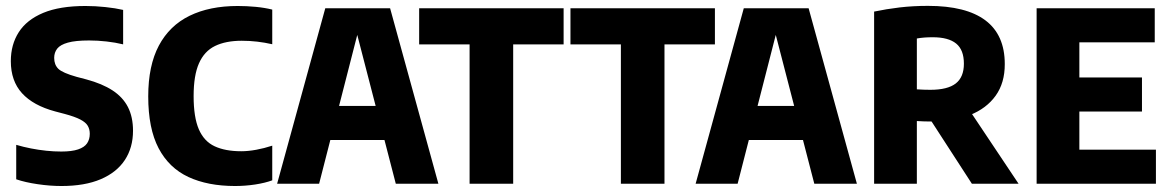

<svg xmlns="http://www.w3.org/2000/svg" viewBox="-20 -623 3966 651"><path d="M188.6 7.7Q149.5 7.7 107.6 1.5Q65.7 -4.6 35 -15.1V-131.9Q59.1 -124.8 85 -119.7Q110.9 -114.6 137 -111.9Q163 -109.2 187.8 -109.2Q223.8 -109.2 245 -116.5Q266.2 -123.7 275.3 -137.1Q284.4 -150.6 284.4 -169.3Q284.4 -184.7 277.6 -196.4Q270.8 -208.1 252.5 -217.7Q234.2 -227.3 200.1 -236.5L167.1 -245.2Q92.6 -265.2 54.7 -306.9Q16.7 -348.6 16.7 -415.7Q16.7 -471.8 43.6 -513.8Q70.5 -555.9 126.4 -579.3Q182.4 -602.7 269.7 -602.7Q303.7 -602.7 337.7 -599Q371.8 -595.4 397.5 -589.4V-472.6Q371.4 -479 341.1 -482.4Q310.8 -485.8 282.1 -485.8Q235.8 -485.8 210.1 -478.5Q184.4 -471.3 174 -458.1Q163.7 -444.8 163.7 -426.8Q163.7 -403.5 177.8 -389.7Q191.9 -375.9 239.9 -362.4L273 -353.7Q326.4 -339.4 361.5 -316.5Q396.5 -293.7 413.8 -260Q431 -226.2 431 -179.7Q431 -122.6 403.3 -80.5Q375.6 -38.4 321.6 -15.4Q267.5 7.7 188.6 7.7Z M777 7.7Q684.6 7.7 618.8 -22.9Q552.9 -53.6 517.7 -120.5Q482.6 -187.5 482.6 -296.3Q482.6 -400.6 518.7 -468.5Q554.9 -536.3 622.8 -569.5Q690.8 -602.7 785.8 -602.7Q816.3 -602.7 846.9 -599.8Q877.5 -596.9 903.1 -590.5V-473Q877.7 -478.8 852.1 -481.8Q826.5 -484.8 799.6 -484.8Q745.5 -484.8 709.1 -467.1Q672.8 -449.4 654.7 -408.4Q636.5 -367.5 636.5 -297.3Q636.5 -225.3 654.2 -184.5Q671.9 -143.7 707.8 -127Q743.8 -110.2 798.1 -110.2Q821.4 -110.2 848.7 -115.2Q876 -120.2 903.1 -129.1V-11.6Q878.9 -2.6 845 2.6Q811 7.7 777 7.7Z M919.6 0 1082.9 -595H1302.7L1466.4 0H1322L1184.2 -532.2H1198.4L1062 0ZM1025.5 -148.3 1052.8 -263.9H1331.5L1359.5 -148.3Z M1572.2 0V-472.4H1401.2V-595H1891V-472.4H1720V0Z M2085.2 0V-472.4H1914.2V-595H2404V-472.4H2233V0Z M2338.6 0 2501.9 -595H2721.7L2885.4 0H2741L2603.2 -532.2H2617.4L2481 0ZM2444.5 -148.3 2471.8 -263.9H2750.5L2778.5 -148.3Z M2943.8 0V-583.7Q2985.3 -592.4 3030.3 -597.8Q3075.4 -603.1 3126.4 -603.1Q3256 -603.1 3321.4 -553.8Q3386.8 -504.4 3386.8 -406Q3387.1 -342.2 3356 -298.7Q3324.8 -255.2 3269.1 -233.1Q3213.4 -211 3140 -211Q3126.1 -211 3113.4 -211.4Q3100.6 -211.8 3088.7 -212.6V0ZM3275.3 0 3099.4 -271.6H3252.2L3433.6 0ZM3134.5 -318.5Q3193 -318.5 3220.6 -340Q3248.2 -361.5 3248.2 -407.1Q3248.2 -454 3222 -475.3Q3195.7 -496.7 3142.6 -496.7Q3127.1 -496.7 3114.1 -495.7Q3101.2 -494.7 3088.7 -492.5V-320.1Q3102 -319.3 3111.8 -318.9Q3121.6 -318.5 3134.5 -318.5Z M3494.8 0V-595H3895.3V-479.5H3639.7V-115.5H3899.3V0ZM3599.6 -244.8V-360.3H3852V-244.8Z"/></svg>

Font: Encode Sans SC Condensed Thin
Style: Regular
Weight: 100
Width: 3
Designer: Multiple Designers
Foundry: Impallari Type
Version: Version 3.002